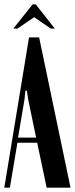

<svg xmlns="http://www.w3.org/2000/svg" viewBox="-26 -873 348 893"><path d="M109 -699H156L302 0H191L147 -209H55L20 0H-6ZM88 -411 58 -233H142L105 -411L99 -451H92ZM126 -853H140L229 -740H210L133 -793L55 -740H36Z"/></svg>

Font: Moniqa Extra Bold Narrow Heading
Style: Regular
Weight: 800
Width: 4
Designer: Rajesh Rajput
Foundry: Rajesh Rajput
Version: Version 1.000;December 15, 2022;FontCreator 14.0.0.2794 32-b